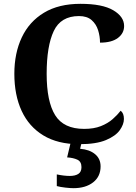

<svg xmlns="http://www.w3.org/2000/svg" viewBox="-20 -744 709 1004"><path d="M394 10Q282 10 206.5 -36Q131 -82 93 -164.5Q55 -247 55 -358Q55 -466 94 -548.5Q133 -631 210 -677.5Q287 -724 401 -724Q515 -724 572 -690.5Q629 -657 629 -608Q629 -570 596.5 -545.5Q564 -521 503 -521Q503 -554 493 -586Q483 -618 459 -639Q435 -660 393 -660Q298 -660 261 -581.5Q224 -503 224 -358Q224 -213 268.5 -141.5Q313 -70 420 -70Q471 -70 507.5 -84.5Q544 -99 569 -121Q594 -143 611 -165Q628 -152 628 -122Q628 -94 606.5 -63.5Q585 -33 534 -11.5Q483 10 394 10ZM364 240Q348 240 321.5 237Q295 234 277 229V168Q315 176 345 176Q373 176 389.5 165.5Q406 155 406 130Q406 101 384.5 91Q363 81 331 79L352 -9H409L399 34Q448 38 477 62Q506 86 506 126Q506 179 467 209.5Q428 240 364 240Z"/></svg>

Font: Noto Serif Gurmukhi
Style: Bold
Weight: 700
Designer: Vaibhav Singh and the Monotype Design Team
Foundry: Monotype Imaging Inc.
Version: Version 2.004; ttfautohint (v1.8.4.7-5d5b)